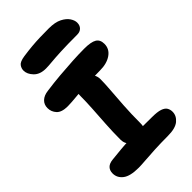

<svg xmlns="http://www.w3.org/2000/svg" viewBox="-282 -1027 1126 1126"><g transform="rotate(-45 280.5 -464.5)"><path d="M121 -538Q71 -538 50 -561Q29 -584 29 -615Q29 -644 48.5 -662.5Q68 -681 103 -685Q160 -693 218 -698Q276 -703 330 -706Q384 -709 428 -709Q484 -709 508 -694.5Q532 -680 532 -645Q532 -603 496 -578Q460 -553 403 -553Q354 -553 316 -551.5Q278 -550 249 -547.5Q220 -545 197 -543Q174 -541 156 -539.5Q138 -538 121 -538ZM296 -104Q253 -104 227 -125Q201 -146 201 -181Q201 -245 205 -307Q209 -369 212.5 -425.5Q216 -482 216 -528Q216 -565 228.5 -583Q241 -601 275 -601Q313 -601 341 -576Q369 -551 369 -515Q369 -482 365 -430Q361 -378 356.5 -311Q352 -244 352 -165Q352 -104 296 -104ZM160 11Q90 11 59 -13Q28 -37 28 -74Q28 -98 42 -113Q56 -128 86 -131Q131 -136 165.5 -139Q200 -142 230 -143Q260 -144 289 -144.5Q318 -145 350.5 -144.5Q383 -144 424 -144Q469 -144 492.5 -136Q516 -128 524.5 -113.5Q533 -99 533 -81Q533 -48 504.5 -24Q476 0 412 0Q354 0 304.5 2.5Q255 5 218 8Q181 11 160 11ZM187 -785Q138 -785 111.5 -812.5Q85 -840 85 -870Q85 -888 96.5 -904Q108 -920 148 -926Q190 -932 223.5 -935Q257 -938 291 -939Q325 -940 364 -940Q417 -940 448 -924Q479 -908 493 -886.5Q507 -865 507 -846Q507 -823 493.5 -809.5Q480 -796 457 -796Q372 -796 320 -793.5Q268 -791 237 -788Q206 -785 187 -785Z"/></g></svg>

Font: Shantell Sans
Style: Bold
Weight: 700
Designer: Stephen Nixon, Anya Danilova, Shantell Martin
Foundry: Arrow Type
Version: Version 1.011;[c5ecc13dd]